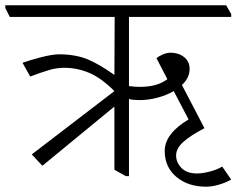

<svg xmlns="http://www.w3.org/2000/svg" viewBox="-49 -654 893 725"><path d="M824 -601V-590H438V-329Q459 -326 480 -326Q545 -326 583 -355L542 -434Q549 -441 565 -448Q581 -455 596 -455Q625 -455 646 -438.5Q667 -422 667 -394Q667 -360 638 -333L723 -170Q668 -141 642 -117Q616 -93 616 -67Q616 -41 636 -20Q656 1 695 1Q715 1 742.5 -6Q770 -13 790 -25L824 24Q803 36 777 43.5Q751 51 730 51Q661 51 617 14Q573 -23 573 -84Q573 -149 663 -203L607 -310Q579 -294 545 -285Q511 -276 478 -276Q454 -276 438 -280V11H426L383 -13V-249L381 -250L111 -28L71 -71L383 -310Q333 -360 287.5 -379Q242 -398 194 -398Q164 -398 134.5 -389Q105 -380 65 -365L36 -417Q61 -426 104.5 -437.5Q148 -449 177 -449Q239 -448 283 -429.5Q327 -411 383 -371L384 -590H-12L-29 -624V-634H805Z"/></svg>

Font: Martel UltraLight
Style: Regular
Weight: 250
Designer: Dan Reynolds
Foundry: Dan Reynolds
Version: Version 1.001; ttfautohint (v1.1) -l 5 -r 5 -G 72 -x 0 -D la